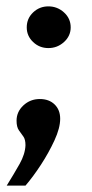

<svg xmlns="http://www.w3.org/2000/svg" viewBox="-20 -424 288 603"><path d="M132 -273Q104 -273 84 -292Q64 -311 64 -338Q64 -366 84 -385Q104 -404 132 -404Q160 -404 181 -385Q202 -366 202 -338Q202 -311 181 -292Q160 -273 132 -273ZM1 159Q24 122 41.5 91Q59 60 60 32Q60 14 53.5 5Q47 -4 39.5 -14.5Q32 -25 32 -45Q32 -73 53.5 -93Q75 -113 105 -113Q134 -113 151.5 -96Q169 -79 169 -51Q169 -22 151 17Q133 56 108.5 93.5Q84 131 60 159Z"/></svg>

Font: Alumni Sans ExtraBold
Style: Italic
Weight: 800
Italic angle: -8°
Designer: Robert E. Leuschke
Foundry: Robert E. Leuschke
Version: Version 1.016